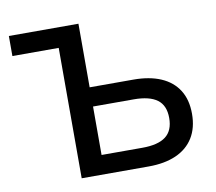

<svg xmlns="http://www.w3.org/2000/svg" viewBox="-78 -796 995 886"><g transform="rotate(-10 419.5 -352.5)"><path d="M235 0V-611H18V-705H344V-407H549Q624 -407 677.5 -384Q731 -361 759.5 -316Q788 -271 788 -205Q788 -139 759.5 -93Q731 -47 677.5 -23.5Q624 0 549 0ZM344 -90H535Q609 -90 645 -117.5Q681 -145 681 -204Q681 -263 644.5 -290Q608 -317 535 -317H344Z"/></g></svg>

Font: Nunito Sans 9pt SemiBold
Style: Regular
Weight: 600
Version: Version 3.101;gftools[0.9.27]